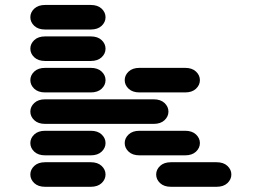

<svg xmlns="http://www.w3.org/2000/svg" viewBox="-20 -756 1040 763"><path d="M159.2 -13.7H340.8Q368.2 -13.7 383.8 -28.3Q399.4 -43 399.4 -62.5Q399.4 -82 383.8 -96.7Q368.2 -111.3 340.8 -111.3H159.2Q131.8 -111.3 116.2 -96.7Q100.6 -82 100.6 -62.5Q100.6 -43 116.2 -28.3Q131.8 -13.7 159.2 -13.7ZM659.2 -13.7H840.8Q868.2 -13.7 883.8 -28.3Q899.4 -43 899.4 -62.5Q899.4 -82 883.8 -96.7Q868.2 -111.3 840.8 -111.3H659.2Q631.8 -111.3 616.2 -96.7Q600.6 -82 600.6 -62.5Q600.6 -43 616.2 -28.3Q631.8 -13.7 659.2 -13.7ZM159.2 -138.7H340.8Q368.2 -138.7 383.8 -153.3Q399.4 -168 399.4 -187.5Q399.4 -207 383.8 -221.7Q368.2 -236.3 340.8 -236.3H159.2Q131.8 -236.3 116.2 -221.7Q100.6 -207 100.6 -187.5Q100.6 -168 116.2 -153.3Q131.8 -138.7 159.2 -138.7ZM534.2 -138.7H715.8Q743.2 -138.7 758.8 -153.3Q774.4 -168 774.4 -187.5Q774.4 -207 758.8 -221.7Q743.2 -236.3 715.8 -236.3H534.2Q506.8 -236.3 491.2 -221.7Q475.6 -207 475.6 -187.5Q475.6 -168 491.2 -153.3Q506.8 -138.7 534.2 -138.7ZM159.2 -263.7H590.8Q618.2 -263.7 633.8 -278.3Q649.4 -293 649.4 -312.5Q649.4 -332 633.8 -346.7Q618.2 -361.3 590.8 -361.3H159.2Q131.8 -361.3 116.2 -346.7Q100.6 -332 100.6 -312.5Q100.6 -293 116.2 -278.3Q131.8 -263.7 159.2 -263.7ZM159.2 -388.7H340.8Q368.2 -388.7 383.8 -403.3Q399.4 -418 399.4 -437.5Q399.4 -457 383.8 -471.7Q368.2 -486.3 340.8 -486.3H159.2Q131.8 -486.3 116.2 -471.7Q100.6 -457 100.6 -437.5Q100.6 -418 116.2 -403.3Q131.8 -388.7 159.2 -388.7ZM534.2 -388.7H715.8Q743.2 -388.7 758.8 -403.3Q774.4 -418 774.4 -437.5Q774.4 -457 758.8 -471.7Q743.2 -486.3 715.8 -486.3H534.2Q506.8 -486.3 491.2 -471.7Q475.6 -457 475.6 -437.5Q475.6 -418 491.2 -403.3Q506.8 -388.7 534.2 -388.7ZM159.2 -513.7H340.8Q368.2 -513.7 383.8 -528.3Q399.4 -543 399.4 -562.5Q399.4 -582 383.8 -596.7Q368.2 -611.3 340.8 -611.3H159.2Q131.8 -611.3 116.2 -596.7Q100.6 -582 100.6 -562.5Q100.6 -543 116.2 -528.3Q131.8 -513.7 159.2 -513.7ZM159.2 -638.7H340.8Q368.2 -638.7 383.8 -653.3Q399.4 -668 399.4 -687.5Q399.4 -707 383.8 -721.7Q368.2 -736.3 340.8 -736.3H159.2Q131.8 -736.3 116.2 -721.7Q100.6 -707 100.6 -687.5Q100.6 -668 116.2 -653.3Q131.8 -638.7 159.2 -638.7Z"/></svg>

Font: Sixtyfour Convergence
Style: Regular
Weight: 400
Designer: Jens Kutilek
Foundry: Jens Kutilek
Version: Version 2.001